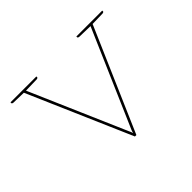

<svg xmlns="http://www.w3.org/2000/svg" viewBox="-111 -665 839 839"><g transform="rotate(-45 308.5 -245.0)"><path d="M304 0 91 -490H98Q102 -490 104 -488Q106 -486 107 -483L302 -34Q304 -30 306 -25.5Q308 -21 309 -16Q310 -21 311.5 -25.5Q313 -30 315 -34L510 -483Q512 -487 514.5 -488.5Q517 -490 519 -490H526L313 0ZM98 -482V-490H114V-482ZM505 -482V-490H521V-482ZM110 -490 109 -478 32 -480Q30 -480 27.5 -481.5Q25 -483 25 -485V-490ZM185 -490V-485Q185 -483 182.5 -481.5Q180 -480 178 -480L101 -478L100 -490ZM517 -490 516 -478 439 -480Q437 -480 434.5 -481.5Q432 -483 432 -485V-490ZM592 -490V-485Q592 -483 589.5 -481.5Q587 -480 585 -480L508 -478L507 -490Z"/></g></svg>

Font: Aleo Thin
Style: Regular
Weight: 250
Designer: Alessio Laiso
Foundry: Alessio Laiso
Version: Version 2.001;gftools[0.9.29]